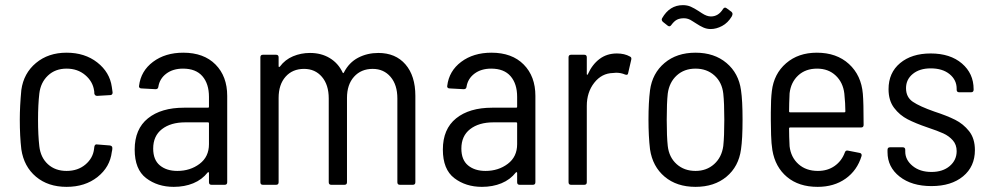

<svg xmlns="http://www.w3.org/2000/svg" viewBox="-20 -719 3853 747"><path d="M63 -138Q57 -189 57 -254Q57 -305 63 -369Q72 -434 120 -474Q168 -514 239 -514Q310 -514 358.5 -476Q407 -438 415 -381L418 -360V-358Q418 -354 415.5 -351.5Q413 -349 409 -349L358 -346Q349 -346 347 -355Q347 -364 346 -367Q341 -402 311.5 -427Q282 -452 239 -452Q195 -452 166.5 -425Q138 -398 133 -355Q128 -312 128 -253Q128 -193 133 -150Q138 -106 166.5 -80Q195 -54 239 -54Q283 -54 312.5 -79Q342 -104 346 -140L347 -148Q349 -159 358 -157L408 -153Q417 -151 417 -144V-140Q417 -136 415 -128Q408 -69 359.5 -30.5Q311 8 239 8Q167 8 120 -31.5Q73 -71 63 -138Z M864 -346V-10Q864 0 854 0H803Q793 0 793 -10V-46Q793 -48 791.5 -49Q790 -50 788 -48Q766 -20 732 -6Q698 8 656 8Q593 8 548.5 -26Q504 -60 504 -137Q504 -217 555.5 -258.5Q607 -300 696 -300H789Q793 -300 793 -304V-342Q793 -393 767.5 -422.5Q742 -452 692 -452Q653 -452 627 -432.5Q601 -413 596 -381Q595 -372 585 -372L530 -375Q525 -375 522.5 -378Q520 -381 521 -385Q528 -443 575.5 -478.5Q623 -514 693 -514Q773 -514 818.5 -468Q864 -422 864 -346ZM793 -158V-239Q793 -243 789 -243H701Q644 -243 610 -216.5Q576 -190 576 -141Q576 -97 602 -75.5Q628 -54 670 -54Q720 -54 756.5 -81.5Q793 -109 793 -158Z M1596 -346V-10Q1596 0 1586 0H1536Q1526 0 1526 -10V-336Q1526 -389 1499.5 -420Q1473 -451 1430 -451Q1385 -451 1357.5 -420.5Q1330 -390 1330 -338V-10Q1330 0 1320 0H1269Q1259 0 1259 -10V-336Q1259 -389 1232.5 -420Q1206 -451 1163 -451Q1118 -451 1091 -420.5Q1064 -390 1064 -338V-10Q1064 0 1054 0H1003Q993 0 993 -10V-496Q993 -506 1003 -506H1054Q1064 -506 1064 -496V-461Q1064 -459 1065.5 -458.5Q1067 -458 1069 -460Q1089 -487 1120 -500Q1151 -513 1186 -513Q1230 -513 1263 -493Q1296 -473 1313 -437Q1315 -432 1318 -437Q1338 -476 1373.5 -494.5Q1409 -513 1452 -513Q1519 -513 1557.5 -468.5Q1596 -424 1596 -346Z M2063 -346V-10Q2063 0 2053 0H2002Q1992 0 1992 -10V-46Q1992 -48 1990.5 -49Q1989 -50 1987 -48Q1965 -20 1931 -6Q1897 8 1855 8Q1792 8 1747.5 -26Q1703 -60 1703 -137Q1703 -217 1754.5 -258.5Q1806 -300 1895 -300H1988Q1992 -300 1992 -304V-342Q1992 -393 1966.5 -422.5Q1941 -452 1891 -452Q1852 -452 1826 -432.5Q1800 -413 1795 -381Q1794 -372 1784 -372L1729 -375Q1724 -375 1721.5 -378Q1719 -381 1720 -385Q1727 -443 1774.5 -478.5Q1822 -514 1892 -514Q1972 -514 2017.5 -468Q2063 -422 2063 -346ZM1992 -158V-239Q1992 -243 1988 -243H1900Q1843 -243 1809 -216.5Q1775 -190 1775 -141Q1775 -97 1801 -75.5Q1827 -54 1869 -54Q1919 -54 1955.5 -81.5Q1992 -109 1992 -158Z M2431 -499Q2438 -496 2436 -487L2424 -435Q2423 -425 2412 -429Q2396 -436 2377 -436L2365 -435Q2321 -434 2292 -397Q2263 -360 2263 -307V-10Q2263 0 2253 0H2202Q2192 0 2192 -10V-496Q2192 -506 2202 -506H2253Q2263 -506 2263 -496V-431Q2263 -428 2264.5 -428Q2266 -428 2267 -430Q2284 -468 2312.5 -489.5Q2341 -511 2380 -511Q2410 -511 2431 -499Z M2509 -138Q2503 -188 2503 -254Q2503 -320 2509 -368Q2518 -434 2565.5 -474Q2613 -514 2686 -514Q2759 -514 2806.5 -474Q2854 -434 2863 -368Q2869 -328 2869 -254Q2869 -178 2863 -138Q2854 -71 2806.5 -31.5Q2759 8 2686 8Q2613 8 2566 -31.5Q2519 -71 2509 -138ZM2794 -151Q2798 -188 2798 -253Q2798 -319 2794 -355Q2789 -399 2759.5 -425.5Q2730 -452 2686 -452Q2642 -452 2613 -425.5Q2584 -399 2578 -355Q2574 -319 2574 -253Q2574 -187 2578 -151Q2583 -107 2612.5 -80.5Q2642 -54 2686 -54Q2729 -54 2758.5 -80.5Q2788 -107 2794 -151ZM2688 -628Q2684 -630 2674.5 -636.5Q2665 -643 2657 -645.5Q2649 -648 2641 -648Q2625 -648 2614 -642.5Q2603 -637 2592 -622Q2586 -613 2578 -619L2559 -634Q2552 -641 2556 -648Q2585 -699 2637 -699Q2654 -699 2667.5 -693Q2681 -687 2698 -676Q2701 -674 2711 -667.5Q2721 -661 2729.5 -658Q2738 -655 2746 -655Q2775 -655 2793 -684Q2799 -693 2807 -687L2826 -673Q2830 -669 2830 -665Q2830 -661 2827 -655Q2812 -630 2789.5 -618Q2767 -606 2745 -606Q2730 -606 2716.5 -612Q2703 -618 2688 -628Z M3267 -126Q3270 -135 3279 -133L3325 -124Q3330 -123 3331.5 -119.5Q3333 -116 3332 -112Q3315 -56 3270 -24Q3225 8 3161 8Q3088 8 3042 -30.5Q2996 -69 2985 -135Q2981 -160 2980 -194Q2979 -228 2979 -250.5Q2979 -273 2979 -282Q2979 -333 2983 -365Q2991 -432 3038.5 -473Q3086 -514 3158 -514Q3235 -514 3283 -470Q3331 -426 3337 -354Q3340 -321 3340 -233Q3340 -223 3330 -223H3054Q3050 -223 3050 -219Q3050 -188 3052 -150Q3057 -107 3086.5 -80.5Q3116 -54 3162 -54Q3200 -54 3227.5 -73.5Q3255 -93 3267 -126ZM3052 -356Q3050 -314 3050 -286Q3050 -282 3054 -282H3265Q3269 -282 3269 -286Q3269 -315 3265 -355Q3260 -398 3231.5 -425Q3203 -452 3159 -452Q3114 -452 3085.5 -425.5Q3057 -399 3052 -356Z M3433 -127V-136Q3433 -146 3443 -146H3492Q3502 -146 3502 -136V-129Q3502 -97 3530.5 -73.5Q3559 -50 3604 -50Q3648 -50 3675 -73Q3702 -96 3702 -131Q3702 -156 3687 -173Q3672 -190 3650 -200Q3628 -210 3589 -223Q3542 -239 3511 -255Q3480 -271 3458.5 -299.5Q3437 -328 3437 -372Q3437 -436 3482 -473.5Q3527 -511 3601 -511Q3677 -511 3722.5 -472Q3768 -433 3768 -372V-370Q3768 -360 3758 -360H3712Q3702 -360 3702 -370V-374Q3702 -408 3674.5 -430.5Q3647 -453 3601 -453Q3558 -453 3531.5 -431.5Q3505 -410 3505 -376Q3505 -341 3531.5 -323Q3558 -305 3615 -285Q3664 -269 3696 -253Q3728 -237 3750.5 -208.5Q3773 -180 3773 -135Q3773 -71 3727 -33Q3681 5 3604 5Q3527 5 3480 -32Q3433 -69 3433 -127Z"/></svg>

Font: Barlow Semi Condensed
Style: Regular
Weight: 400
Width: 4
Designer: Jeremy Tribby
Foundry: Tribby Type
Version: Version 1.408;December 10, 2018;FontCreator 11.5.0.2430 64-b